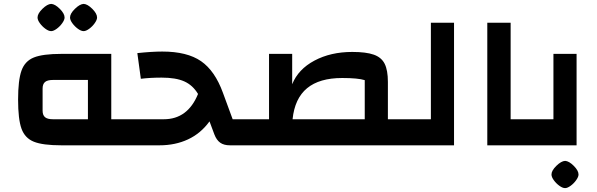

<svg xmlns="http://www.w3.org/2000/svg" viewBox="-20 -747 3070 987"><path d="M652 -134V0H295Q200 0 154 -18.5Q108 -37 90.5 -85.5Q73 -134 73 -235Q73 -335 90.5 -384Q108 -433 154 -451.5Q200 -470 295 -470H552V-134ZM432 -336H252Q224 -336 211.5 -325.5Q199 -315 199 -292V-178Q199 -155 211.5 -144.5Q224 -134 252 -134H432ZM173 -657Q173 -677 198 -701.5Q223 -726 243 -727Q263 -726 287.5 -701.5Q312 -677 312 -657Q312 -645 300 -628Q288 -611 271.5 -599Q255 -587 243 -587Q230 -587 213.5 -599Q197 -611 185 -627.5Q173 -644 173 -657ZM340 -657Q340 -677 365 -701.5Q390 -726 410 -727Q430 -726 454.5 -701.5Q479 -677 479 -657Q479 -645 467 -628Q455 -611 438.5 -599Q422 -587 410 -587Q397 -587 380.5 -599Q364 -611 352 -627.5Q340 -644 340 -657Z M1249 -134V0H1162Q1131 0 1112 -13.5Q1093 -27 1082 -56L1057 -123Q1012 -61 946.5 -30.5Q881 0 800 0H612V-134H822Q945 -134 998 -264Q971 -309 927.5 -328.5Q884 -348 811 -348Q752 -348 704 -342L686 -474Q761 -482 814 -482Q942 -482 1013.5 -432.5Q1085 -383 1126 -270L1176 -134Z M2080 -134V0H1208V-134H1363V-470H1482V-314Q1513 -391 1596.5 -435.5Q1680 -480 1791 -480Q1862 -480 1901.5 -466Q1941 -452 1957.5 -419Q1974 -386 1974 -326V-134ZM1484 -134H1855V-335Q1820 -346 1739 -346Q1622 -346 1558.5 -293.5Q1495 -241 1484 -134Z M2040 0V-134H2195V-630H2314V0Z M2485 -630H2605V-134H2710V0H2485Z M2670 -134H2825V-470H2944V0H2670ZM2815 150Q2815 130 2840 105.5Q2865 81 2885 80Q2905 81 2929.5 105.5Q2954 130 2954 150Q2954 162 2942 179Q2930 196 2913.5 208Q2897 220 2885 220Q2872 220 2855.5 208Q2839 196 2827 179.5Q2815 163 2815 150Z"/></svg>

Font: Changa SemiBold
Style: Regular
Weight: 600
Designer: Eduardo Rodriguez Tunni
Foundry: Eduardo Rodriguez Tunni
Version: Version 2.002; ttfautohint (v1.5) -l 8 -r 50 -G 150 -x 14 -H